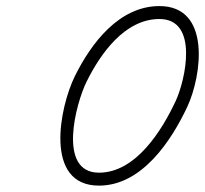

<svg xmlns="http://www.w3.org/2000/svg" viewBox="-20 -576 665 623"><path d="M588 -230.1C634.8 -330.6 665.8 -556.3 497.4 -556.3C366.4 -556.3 275.6 -435.4 223.1 -329.3C223.1 -329.3 223.1 -329.3 223.1 -329.3C223.1 -329.3 223.1 -329.3 223.1 -329.3C173.8 -229.8 121.1 26.3 301.2 26.3C440.4 26.3 536 -119.1 588 -230.1C588 -230.1 588 -230.1 588 -230.1C588 -230.1 588 -230.1 588 -230.1ZM260.8 -310.7C305.3 -400.7 384.3 -514.3 497.4 -514.3C625.3 -514.3 582.3 -317.4 549.9 -247.9C549.9 -247.9 549.9 -247.9 549.9 -247.9C549.9 -247.9 549.9 -247.9 549.9 -247.9C506 -154.1 421.3 -15.7 301.2 -15.7C164.8 -15.7 227 -242.5 260.8 -310.7C260.8 -310.7 260.8 -310.7 260.8 -310.7C260.8 -310.7 260.8 -310.7 260.8 -310.7Z"/></svg>

Font: FRB American Cursive Guidelines Arrows Medium
Style: Italic
Weight: 500
Italic angle: -25°
Version: Version 2.0;Modular Font Editor K font №1